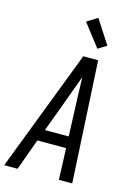

<svg xmlns="http://www.w3.org/2000/svg" viewBox="-154 -1049 796 1123"><g transform="rotate(15 244.0 -487.5)"><path d="M-12 0 270 -735H360L400 0H319L312 -190H138L69 0ZM309 -260 300 -490Q299 -522 298 -553.5Q297 -585 296 -616Q285 -585 273 -553.5Q261 -522 250 -490L165 -260ZM338 -799 233 -935 297 -975 390 -831Z"/></g></svg>

Font: Iosevka Fixed
Style: Italic
Weight: 400
Italic angle: -9°
Monospace: yes
Designer: Belleve Invis
Foundry: Belleve Invis
Version: Version 33.2.4